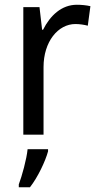

<svg xmlns="http://www.w3.org/2000/svg" viewBox="-20 -566 413 807"><path d="M303 -546C239 -546 191 -501 161 -441H157L146 -536H78V0H163V-284C163 -391 224 -465 297 -465C314 -465 334 -462 349 -458L360 -540C343 -544 322 -546 303 -546ZM182 70V61H96C92 103 72 175 59 209V221H106C139 179 171 111 182 70Z"/></svg>

Font: Noto Sans Georgian SemiCondensed
Style: Regular
Weight: 400
Width: 4
Designer: Monotype Design Team, Akaki Razmadze
Foundry: Google LLC
Version: Version 2.005